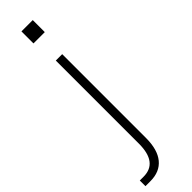

<svg xmlns="http://www.w3.org/2000/svg" viewBox="-326 -703 914 914"><g transform="rotate(-45 131.5 -246.0)"><path d="M97.7 -633.8V-714.8H173.8V-633.8ZM-5.9 185.5H19.5Q115.2 185.5 115.2 58.6V-501H158.2V62.5Q158.2 141.6 124.5 182.6Q90.8 223.6 27.3 223.6H-5.9Z"/></g></svg>

Font: Gothic A1 ExtraLight
Style: Regular
Weight: 275
Designer: HanYang I&C Co.,Ltd.
Foundry: HanYang I&C Co.,Ltd.
Version: Version 2.50